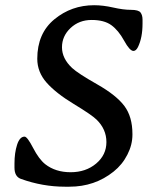

<svg xmlns="http://www.w3.org/2000/svg" viewBox="-20 -704 565 732"><path d="M338.9 -684.1Q373 -684.1 411.6 -675.3Q450.2 -666.5 479.2 -666.5Q508.3 -666.5 515.9 -656.2Q523.4 -646 523.4 -628.9V-614.3Q523.4 -560.1 505.9 -524.4Q498.5 -509.8 488.8 -509.8Q474.6 -509.8 453.1 -549.1Q431.6 -588.4 404.3 -608.2Q377 -627.9 329.3 -627.9Q281.7 -627.9 249 -597.2Q216.3 -566.4 216.3 -523.7Q216.3 -481 254.9 -444.8Q276.9 -424.3 350.3 -382.6Q423.8 -340.8 454.3 -299.8Q484.9 -258.8 484.9 -192.9Q484.9 -191.9 484.9 -190.9Q484.9 -151.9 465.8 -114.7Q446.3 -76.2 413.1 -49.8Q341.3 7.8 244.6 7.8H227.5Q142.6 7.8 59.6 -22Q35.2 -30.8 35.2 -64.9V-80.6Q35.2 -121.6 45.2 -152.3Q55.2 -183.1 73.7 -183.1Q84 -183.1 106.2 -140.1Q128.4 -97.2 152.3 -78.1Q191.4 -47.4 249.3 -47.4Q307.1 -47.4 346.4 -80.3Q385.7 -113.3 385.7 -162.4Q385.7 -211.4 348.1 -248Q329.6 -266.1 261.5 -307.4Q193.4 -348.6 157.7 -388.9Q122.1 -429.2 122.1 -480Q122.1 -576.7 187.3 -630.4Q252.4 -684.1 338.9 -684.1Z"/></svg>

Font: Averia Serif Libre
Style: Italic
Weight: 400
Italic angle: -7.90001°
Version: Version 1.002